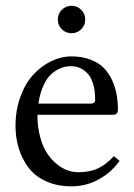

<svg xmlns="http://www.w3.org/2000/svg" viewBox="-20 -639 468 671"><path d="M196 -536.9Q182.1 -550.8 182.1 -570.8Q182.1 -590.8 196 -604.7Q210 -618.7 230 -618.7Q250 -618.7 263.9 -604.7Q277.8 -590.8 277.8 -570.8Q277.8 -550.8 263.9 -536.9Q250 -522.9 230 -522.9Q210 -522.9 196 -536.9ZM114.3 -276.9H297.9Q312.5 -276.9 312.5 -290.5Q312.5 -323.7 304.7 -347.9Q296.9 -372.1 283.9 -384.5Q271 -397 257.3 -402.3Q243.7 -407.7 228.5 -407.7Q219.2 -407.7 209.2 -406Q199.2 -404.3 183.3 -396.5Q167.5 -388.7 154.8 -375.7Q142.1 -362.8 130.6 -337.2Q119.1 -311.5 114.3 -276.9ZM377.9 -93.3 397.9 -76.7Q368.7 -36.1 325 -12Q281.2 12.2 229.5 12.2Q179.7 12.2 141.1 -5.4Q102.5 -22.9 79.8 -53Q57.1 -83 45.7 -120.1Q34.2 -157.2 34.2 -199.2Q34.2 -253.9 51.3 -300.8Q68.4 -347.7 96.2 -377.9Q124 -408.2 158.7 -425Q193.4 -441.9 229.5 -441.9Q267.6 -441.9 296.9 -430.4Q326.2 -418.9 343.8 -400.6Q361.3 -382.3 372.6 -356.9Q383.8 -331.5 387.9 -306.9Q392.1 -282.2 392.1 -254.9Q392.1 -237.8 374 -237.8H110.8Q110.8 -194.8 120.4 -159.9Q129.9 -125 144.8 -102.8Q159.7 -80.6 179 -65.2Q198.2 -49.8 216.8 -43.5Q235.4 -37.1 253.4 -37.1Q293.5 -37.1 322.3 -50.5Q351.1 -64 377.9 -93.3Z"/></svg>

Font: Libertinage
Style: l
Weight: 400
Designer: OSP
Foundry: OSP
Version: Version 1.0; 2008; OFL relea